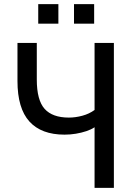

<svg xmlns="http://www.w3.org/2000/svg" viewBox="-20 -914 667 934"><path d="M440 0V-295Q424 -284 400 -276Q376 -268 349 -263.5Q322 -259 294 -259Q181 -259 123 -323Q65 -387 65 -520V-705H159V-527Q159 -427 197 -384.5Q235 -342 315 -342Q347 -342 380.5 -351Q414 -360 440 -379V-705H534V0ZM340 -799V-894H438V-799ZM166 -799V-894H264V-799Z"/></svg>

Font: Nunito Sans 7pt Condensed Medium
Style: Regular
Weight: 500
Width: 3
Designer: Vernon Adams
Foundry: Vernon Adams
Version: Version 3.101;gftools[0.9.27]